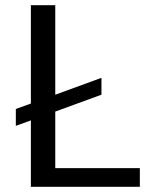

<svg xmlns="http://www.w3.org/2000/svg" viewBox="-20 -720 572 740"><path d="M99 0V-256L41 -235V-300L99 -321V-700H193V-355L371 -420V-355L193 -290V-72H519V0Z"/></svg>

Font: Hedvig Letters Sans
Style: Regular
Weight: 400
Designer: Alexander Örn & Tor Weibull
Foundry: Kanon Foundry
Version: Version 1.000; ttfautohint (v1.8.4.7-5d5b)